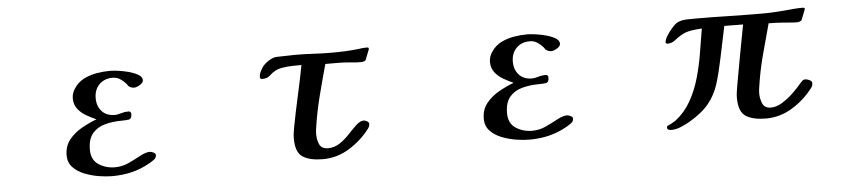

<svg xmlns="http://www.w3.org/2000/svg" viewBox="-37 -711 4074 917"><g transform="rotate(-5 2000.0 -252.5)"><path d="M688 -84Q688 -71 675.5 -62Q663 -53 652 -47Q609 -23 565 -12.5Q521 -2 471 -2Q444 -2 409 -7.5Q374 -13 340.5 -26Q307 -39 285 -62Q263 -85 263 -120Q263 -164 287.5 -194.5Q312 -225 348.5 -245.5Q385 -266 420 -279Q397 -289 372.5 -303Q348 -317 332 -338Q316 -359 316 -388Q316 -401 320 -413Q324 -425 331 -435Q350 -464 379 -478.5Q408 -493 441 -498.5Q474 -504 505 -504Q517 -504 541.5 -501Q566 -498 592.5 -491Q619 -484 638 -473Q657 -462 657 -446Q657 -434 640.5 -424Q624 -414 613 -414Q600 -414 590 -421Q586 -423 583.5 -427Q581 -431 578 -435Q566 -449 550 -459.5Q534 -470 514 -470Q474 -470 449.5 -445Q425 -420 425 -380Q425 -341 447.5 -316.5Q470 -292 510 -292Q521 -292 539 -297.5Q557 -303 575 -303Q588 -303 588 -289Q588 -266 572.5 -264Q557 -262 540 -262Q497 -262 459.5 -252Q422 -242 399 -215Q376 -188 376 -137Q376 -88 410.5 -65.5Q445 -43 489 -43Q524 -43 555.5 -58Q587 -73 614 -87.5Q641 -102 660 -102Q667 -102 677.5 -97Q688 -92 688 -84Z M1745 -499 1725 -448Q1717 -441 1702 -441Q1683 -441 1664 -443Q1645 -445 1626 -446Q1613 -447 1599.5 -447Q1586 -447 1572 -447H1532Q1511 -372 1491.5 -295.5Q1472 -219 1461 -142Q1460 -136 1459.5 -129.5Q1459 -123 1459 -117Q1459 -90 1469 -67.5Q1479 -45 1511 -45Q1541 -45 1567 -62.5Q1593 -80 1614.5 -103.5Q1636 -127 1655 -144.5Q1674 -162 1691 -162Q1697 -162 1706.5 -157Q1716 -152 1716 -144Q1716 -137 1713.5 -131Q1711 -125 1706 -119Q1666 -67 1607.5 -31Q1549 5 1481 5Q1420 5 1385.5 -16.5Q1351 -38 1351 -105Q1351 -119 1353 -132Q1355 -145 1357 -158Q1371 -232 1387.5 -305.5Q1404 -379 1418 -452Q1400 -452 1376 -451.5Q1352 -451 1329 -447.5Q1306 -444 1290 -435Q1276 -427 1268.5 -419.5Q1261 -412 1251.5 -407Q1242 -402 1223 -402Q1221 -402 1218 -404.5Q1215 -407 1215 -410Q1215 -424 1221 -436.5Q1227 -449 1234 -460Q1246 -475 1266.5 -488Q1287 -501 1306 -501Q1328 -501 1349.5 -502Q1371 -503 1393 -503Q1437 -503 1480 -500.5Q1523 -498 1566 -498Q1600 -498 1633 -499.5Q1666 -501 1699 -505Q1717 -508 1734 -508Q1737 -508 1741 -507.5Q1745 -507 1745 -502Z M2688 -84Q2688 -71 2675.5 -62Q2663 -53 2652 -47Q2609 -23 2565 -12.5Q2521 -2 2471 -2Q2444 -2 2409 -7.5Q2374 -13 2340.5 -26Q2307 -39 2285 -62Q2263 -85 2263 -120Q2263 -164 2287.5 -194.5Q2312 -225 2348.5 -245.5Q2385 -266 2420 -279Q2397 -289 2372.5 -303Q2348 -317 2332 -338Q2316 -359 2316 -388Q2316 -401 2320 -413Q2324 -425 2331 -435Q2350 -464 2379 -478.5Q2408 -493 2441 -498.5Q2474 -504 2505 -504Q2517 -504 2541.5 -501Q2566 -498 2592.5 -491Q2619 -484 2638 -473Q2657 -462 2657 -446Q2657 -434 2640.5 -424Q2624 -414 2613 -414Q2600 -414 2590 -421Q2586 -423 2583.5 -427Q2581 -431 2578 -435Q2566 -449 2550 -459.5Q2534 -470 2514 -470Q2474 -470 2449.5 -445Q2425 -420 2425 -380Q2425 -341 2447.5 -316.5Q2470 -292 2510 -292Q2521 -292 2539 -297.5Q2557 -303 2575 -303Q2588 -303 2588 -289Q2588 -266 2572.5 -264Q2557 -262 2540 -262Q2497 -262 2459.5 -252Q2422 -242 2399 -215Q2376 -188 2376 -137Q2376 -88 2410.5 -65.5Q2445 -43 2489 -43Q2524 -43 2555.5 -58Q2587 -73 2614 -87.5Q2641 -102 2660 -102Q2667 -102 2677.5 -97Q2688 -92 2688 -84Z M3841 -153Q3841 -146 3838.5 -140Q3836 -134 3831 -128Q3791 -76 3732.5 -40Q3674 -4 3606 -4Q3545 -4 3510.5 -25.5Q3476 -47 3476 -115Q3476 -129 3478 -142Q3480 -155 3482 -168Q3495 -242 3508.5 -315Q3522 -388 3536 -461Q3514 -461 3491.5 -461.5Q3469 -462 3446 -462Q3438 -424 3430 -385.5Q3422 -347 3414 -309Q3400 -241 3384 -189.5Q3368 -138 3335 -97Q3302 -56 3238 -19Q3219 -8 3195.5 1.5Q3172 11 3149 11Q3143 11 3137 8Q3131 5 3131 -2Q3131 -7 3134 -10Q3144 -14 3155 -20Q3166 -26 3175 -32Q3220 -67 3248.5 -118Q3277 -169 3293.5 -228Q3310 -287 3319.5 -346.5Q3329 -406 3338 -459Q3312 -458 3285 -453.5Q3258 -449 3235 -435Q3219 -425 3204 -413Q3189 -401 3168 -401Q3166 -401 3163 -403Q3160 -405 3160 -408Q3160 -421 3173 -441.5Q3186 -462 3202.5 -479.5Q3219 -497 3231 -501Q3249 -508 3272.5 -508.5Q3296 -509 3315 -509Q3396 -509 3476.5 -507Q3557 -505 3638 -505Q3663 -505 3688 -506.5Q3713 -508 3738 -510Q3760 -512 3782.5 -514Q3805 -516 3827 -516Q3829 -516 3832.5 -515Q3836 -514 3836 -510V-508L3816 -457Q3807 -449 3793 -449Q3777 -449 3762 -450.5Q3747 -452 3731 -453Q3695 -456 3658 -456Q3637 -381 3617 -305Q3597 -229 3586 -151Q3585 -145 3584.5 -138.5Q3584 -132 3584 -126Q3584 -101 3594 -77.5Q3604 -54 3634 -54Q3661 -54 3689 -71.5Q3717 -89 3741.5 -112.5Q3766 -136 3782 -155Q3785 -159 3788 -162Q3791 -165 3794 -168Q3800 -174 3809 -174Q3817 -174 3829 -168.5Q3841 -163 3841 -153Z"/></g></svg>

Font: Kaisei HarunoUmi
Style: Bold
Weight: 700
Designer: Font-Kai, 金井和夫
Foundry: KAZUO KANAI
Version: Version 5.003